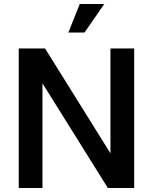

<svg xmlns="http://www.w3.org/2000/svg" viewBox="-20 -943 767 963"><path d="M74 0H193V-525L521 0H653V-700H534V-174L206 -700H74ZM323 -780H404L503 -923H380Z"/></svg>

Font: Uncut Sans Semibold
Style: Regular
Weight: 600
Designer: Kasper Nordkvist
Foundry: UNCUT.wtf
Version: Version 1.304;Glyphs 3.2 (3246)